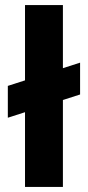

<svg xmlns="http://www.w3.org/2000/svg" viewBox="-20 -740 348 760"><path d="M11 -274V-400L297 -492V-366ZM79 0V-720H229V0Z"/></svg>

Font: DM Sans 17pt Black
Style: Regular
Weight: 900
Version: Version 4.004;gftools[0.9.30]